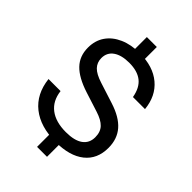

<svg xmlns="http://www.w3.org/2000/svg" viewBox="-269 -941 1161 1161"><g transform="rotate(45 311.5 -360.5)"><path d="M277 -696V-830H362V-696ZM362 -20V109H277V-20ZM335 9Q205 9 127 -53Q49 -115 36 -230H139Q148 -155 199 -116Q250 -77 337 -77Q410 -77 447.5 -104Q485 -131 485 -181Q485 -226 460 -252.5Q435 -279 381 -296L256 -336Q160 -367 115 -414Q70 -461 70 -533Q70 -594 100.5 -638Q131 -682 186.5 -706.5Q242 -731 316 -731Q430 -731 498.5 -673.5Q567 -616 577 -514H474Q462 -582 422 -613.5Q382 -645 312 -645Q246 -645 209 -619Q172 -593 172 -546Q172 -508 196.5 -482.5Q221 -457 278 -439L409 -397Q500 -368 543.5 -318Q587 -268 587 -192Q587 -96 521 -43.5Q455 9 335 9Z"/></g></svg>

Font: Instrument Sans Medium
Style: Regular
Weight: 500
Designer: Rodrigo Fuenzalida
Foundry: fragTYPE
Version: Version 1.000;gftools[0.9.28]